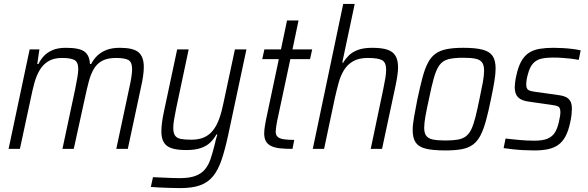

<svg xmlns="http://www.w3.org/2000/svg" viewBox="-20 -763 3011 984"><path d="M24 0 132 -510H182L171 -435H177Q188 -458 205.5 -476.5Q223 -495 250 -506.5Q277 -518 318 -518Q387 -518 413 -498.5Q439 -479 441 -435H447Q459 -458 477.5 -476.5Q496 -495 524.5 -506.5Q553 -518 594 -518Q663 -518 690 -495Q717 -472 717 -420Q717 -400 713.5 -374.5Q710 -349 703 -318L635 0H576L641 -305Q649 -340 653 -365.5Q657 -391 657 -408Q657 -445 638 -455.5Q619 -466 574 -466Q531 -466 504 -451.5Q477 -437 461 -410Q445 -383 435 -345Q425 -307 415 -260L358 0H300L365 -305Q372 -340 376.5 -366Q381 -392 381 -409Q381 -445 361.5 -455.5Q342 -466 298 -466Q255 -466 227.5 -449Q200 -432 183 -403Q166 -374 156 -337Q146 -300 138 -260L82 0Z M904 201Q879 201 851.5 200Q824 199 798.5 198Q773 197 753 195L764 145Q786 146 810 147Q834 148 857.5 149Q881 150 900 150Q951 150 981.5 138.5Q1012 127 1030 105.5Q1048 84 1058.5 53.5Q1069 23 1079 -17Q1082 -31 1086 -46Q1090 -61 1094 -74H1089Q1077 -52 1058.5 -33.5Q1040 -15 1010 -4.5Q980 6 935 6Q887 6 859 -3.5Q831 -13 819 -34.5Q807 -56 807 -89Q807 -110 810.5 -136.5Q814 -163 821 -195L888 -510H947L883 -208Q876 -174 872 -149.5Q868 -125 868 -107Q868 -82 877 -68.5Q886 -55 906.5 -51Q927 -47 960 -47Q1000 -47 1027 -59.5Q1054 -72 1072.5 -96Q1091 -120 1103.5 -154.5Q1116 -189 1125 -234L1184 -510H1243L1149 -69Q1133 5 1115.5 56.5Q1098 108 1072 140Q1046 172 1006 186.5Q966 201 904 201Z M1479 0Q1441 0 1414 -3Q1387 -6 1369 -15Q1351 -24 1342.5 -39.5Q1334 -55 1334 -80Q1334 -89 1335 -98.5Q1336 -108 1338 -120Q1340 -132 1343 -148L1409 -460H1324L1335 -510H1420L1451 -658H1510L1479 -510H1580L1569 -460H1468L1400 -141Q1398 -131 1396.5 -121Q1395 -111 1394 -102Q1393 -93 1393 -88Q1393 -71 1402.5 -62Q1412 -53 1433 -49.5Q1454 -46 1488 -46Z M1583 0 1739 -743H1798L1734 -442H1739Q1750 -461 1767.5 -478.5Q1785 -496 1814 -507Q1843 -518 1887 -518Q1938 -518 1966.5 -508Q1995 -498 2007.5 -476Q2020 -454 2020 -418Q2020 -398 2016 -372Q2012 -346 2006 -318L1938 0H1880L1944 -305Q1951 -338 1955 -363Q1959 -388 1959 -405Q1959 -444 1937.5 -455Q1916 -466 1865 -466Q1819 -466 1789.5 -449Q1760 -432 1742.5 -403Q1725 -374 1715 -337Q1705 -300 1696 -260L1641 0Z M2262 8Q2199 8 2162.5 -1Q2126 -10 2110.5 -32.5Q2095 -55 2095 -96Q2095 -124 2102 -163Q2109 -202 2119 -254Q2133 -319 2145 -364.5Q2157 -410 2172.5 -440Q2188 -470 2211 -487Q2234 -504 2268.5 -511Q2303 -518 2354 -518Q2417 -518 2453 -508.5Q2489 -499 2504.5 -476.5Q2520 -454 2520 -412Q2520 -384 2513.5 -345Q2507 -306 2496 -254Q2483 -190 2470.5 -144.5Q2458 -99 2442.5 -69Q2427 -39 2404 -22Q2381 -5 2347 1.5Q2313 8 2262 8ZM2263 -43Q2301 -43 2326.5 -47.5Q2352 -52 2368.5 -65Q2385 -78 2396 -101.5Q2407 -125 2416.5 -162.5Q2426 -200 2437 -254Q2448 -305 2454.5 -341Q2461 -377 2461 -401Q2461 -428 2451 -442.5Q2441 -457 2417.5 -462Q2394 -467 2353 -467Q2306 -467 2277.5 -459.5Q2249 -452 2232.5 -429.5Q2216 -407 2204 -365Q2192 -323 2178 -254Q2167 -204 2160.5 -168Q2154 -132 2154 -108Q2154 -81 2164.5 -67Q2175 -53 2198.5 -48Q2222 -43 2263 -43Z M2718 8Q2692 8 2663 6.5Q2634 5 2607.5 2Q2581 -1 2561 -4L2571 -53Q2591 -51 2608.5 -49Q2626 -47 2643.5 -45.5Q2661 -44 2679.5 -43Q2698 -42 2718 -42Q2762 -42 2786.5 -52.5Q2811 -63 2824 -84Q2837 -105 2844 -137Q2847 -151 2849.5 -164Q2852 -177 2852 -188Q2852 -212 2840 -217.5Q2828 -223 2803 -226L2691 -242Q2652 -247 2635 -264.5Q2618 -282 2618 -316Q2618 -326 2620 -342Q2622 -358 2626 -375Q2636 -422 2652.5 -450.5Q2669 -479 2692.5 -493.5Q2716 -508 2747 -513Q2778 -518 2816 -518Q2840 -518 2865.5 -516.5Q2891 -515 2915 -512Q2939 -509 2956 -505L2946 -456Q2926 -460 2904.5 -462.5Q2883 -465 2860.5 -466.5Q2838 -468 2812 -468Q2781 -468 2755.5 -462.5Q2730 -457 2712.5 -438.5Q2695 -420 2685 -381Q2681 -367 2679 -354Q2677 -341 2677 -330Q2677 -308 2688.5 -301.5Q2700 -295 2725 -292L2834 -277Q2860 -274 2877 -267Q2894 -260 2902.5 -245.5Q2911 -231 2911 -204Q2911 -193 2909 -174.5Q2907 -156 2902 -134Q2893 -92 2878 -64Q2863 -36 2841 -20.5Q2819 -5 2789 1.5Q2759 8 2718 8Z"/></svg>

Font: Saira SemiCondensed Light
Style: Italic
Weight: 300
Width: 4
Italic angle: -12°
Designer: Hector Gatti with collaboration of the Omnibus-Type team
Foundry: Omnibus-Type
Version: Version 1.101